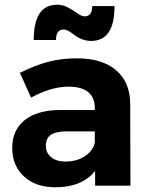

<svg xmlns="http://www.w3.org/2000/svg" viewBox="-20 -793 636 820"><path d="M32.2 -161.1Q32.2 -237.3 85.4 -280Q138.7 -322.8 236.8 -323.2H384.8V-333Q384.8 -376.5 356.4 -399.7Q328.1 -422.9 272.9 -422.9Q198.2 -422.9 112.8 -376L64.9 -481.9Q128.9 -513.7 184.8 -528.8Q240.7 -543.9 308.1 -543.9Q416 -543.9 475.6 -493.2Q535.2 -442.4 536.1 -351.1L537.1 0H386.2V-63Q330.1 6.8 216.8 6.8Q131.8 6.8 82 -39.8Q32.2 -86.4 32.2 -161.1ZM124 -622.1Q124 -772.9 224.1 -772.9Q249 -772.9 271.7 -760.5Q294.4 -748 311.8 -735.6Q329.1 -723.1 340.8 -723.1Q374 -723.1 374 -767.1H469.2Q469.2 -618.2 369.1 -618.2Q348.6 -618.2 329.6 -625.7Q310.5 -633.3 299.1 -642.6Q287.6 -651.9 274.7 -659.4Q261.7 -667 252 -667Q219.2 -667 219.2 -622.1ZM175.8 -170.9Q175.8 -140.1 198.5 -121.6Q221.2 -103 259.8 -103Q308.1 -103 343 -126.2Q377.9 -149.4 384.8 -184.1V-231.9H264.2Q219.2 -231.9 197.5 -217.3Q175.8 -202.6 175.8 -170.9Z"/></svg>

Font: Montserrat Semi Bold
Style: Regular
Weight: 600
Designer: Julieta Ulanovsky
Foundry: Julieta Ulanovsky
Version: Version 3.001;PS 003.001;hotconv 1.0.70;makeotf.lib2.5.58329